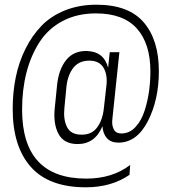

<svg xmlns="http://www.w3.org/2000/svg" viewBox="-20 -750 728 817"><path d="M390 -730Q527 -730 591.5 -655Q656 -580 656 -447Q656 -326 609.5 -235Q563 -144 485 -143Q452 -143 435 -162Q418 -181 416 -213Q384 -136 308 -137Q251 -138 228.5 -181Q206 -224 213 -290L223 -389Q230 -455 261.5 -494.5Q293 -534 349 -533Q422 -531 440 -462L447 -528H488L458 -242Q455 -218 464 -200Q473 -182 496 -182Q531 -182 556.5 -209.5Q582 -237 595.5 -279.5Q609 -322 614.5 -364Q620 -406 620 -446Q620 -564 562.5 -628.5Q505 -693 388 -693Q308 -693 246.5 -660.5Q185 -628 148 -570.5Q111 -513 92.5 -440.5Q74 -368 74 -284Q74 10 347 10Q458 10 534 -48L531 -6Q454 47 345 47Q188 47 111 -40Q34 -127 34 -286Q34 -357 47 -421Q60 -485 88 -541.5Q116 -598 156.5 -640Q197 -682 257 -706Q317 -730 390 -730ZM360 -492Q317 -492 293 -462.5Q269 -433 263 -384L254 -290Q249 -241 265.5 -209Q282 -177 326 -177Q370 -176 393.5 -208Q417 -240 422 -290L433 -387Q438 -433 420 -462.5Q402 -492 360 -492Z"/></svg>

Font: TypoPRO Bebas Neue
Style: Regular
Weight: 400
Designer: Ryoichi Tsunekawa
Foundry: Ryoichi Tsunekawa
Version: Version 001.003